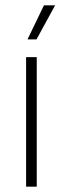

<svg xmlns="http://www.w3.org/2000/svg" viewBox="-20 -701 236 721"><path d="M78 0V-486.5H118V0ZM145 -681H187L117 -553H83.5V-553.5Z"/></svg>

Font: Anek Gurmukhi Medium ExtraLight
Style: Regular
Weight: 250
Version: Version 1.003